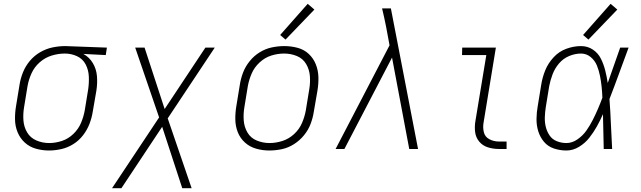

<svg xmlns="http://www.w3.org/2000/svg" viewBox="-20 -779 3352 1004"><path d="M236 8Q268 8 301 0.5Q334 -7 363.5 -25.5Q393 -44 414.5 -72Q436 -100 448 -131.5Q460 -163 465 -195L484 -305Q490 -343 487 -380.5Q484 -418 465.5 -449Q447 -480 416 -497L533 -491L539 -530L322 -538H321Q288 -538 254.5 -531Q221 -524 190 -506Q159 -488 136 -460.5Q113 -433 100 -400.5Q87 -368 82 -335L64 -225Q58 -190 58.5 -154.5Q59 -119 72 -87.5Q85 -56 109.5 -33.5Q134 -11 167.5 -1.5Q201 8 236 8ZM237 -31Q202 -31 170.5 -44.5Q139 -58 122 -86.5Q105 -115 102.5 -149.5Q100 -184 106 -219L124 -329Q130 -363 145 -396Q160 -429 188 -453.5Q216 -478 250.5 -488.5Q285 -499 319 -499Q353 -499 383 -485Q413 -471 428 -442Q443 -413 444.5 -379Q446 -345 441 -311L423 -201Q417 -168 403.5 -136Q390 -104 363.5 -78.5Q337 -53 303.5 -42Q270 -31 237 -31Z M566 205H615L828 -116L933 205H982L857 -160L1103 -530H1054L841 -209L736 -530H687L812 -165Z M1388 8Q1421 8 1454 1Q1487 -6 1517 -25Q1547 -44 1569.5 -71.5Q1592 -99 1604 -130.5Q1616 -162 1621 -195L1640 -305Q1646 -341 1645 -376Q1644 -411 1631.5 -442.5Q1619 -474 1594.5 -497Q1570 -520 1536 -529Q1502 -538 1467 -538Q1434 -538 1401 -531Q1368 -524 1338 -505.5Q1308 -487 1285.5 -459Q1263 -431 1251 -399.5Q1239 -368 1234 -335L1216 -225Q1210 -190 1210.5 -154.5Q1211 -119 1223.5 -87.5Q1236 -56 1261 -33.5Q1286 -11 1319.5 -1.5Q1353 8 1388 8ZM1389 -31Q1355 -31 1323 -44Q1291 -57 1274 -86Q1257 -115 1254.5 -149.5Q1252 -184 1258 -219L1276 -329Q1282 -362 1296 -394.5Q1310 -427 1337.5 -452.5Q1365 -478 1398.5 -488.5Q1432 -499 1466 -499Q1501 -499 1532.5 -486Q1564 -473 1581 -444Q1598 -415 1600.5 -380.5Q1603 -346 1597 -311L1579 -201Q1573 -168 1559 -135.5Q1545 -103 1518 -78Q1491 -53 1457 -42Q1423 -31 1389 -31ZM1473 -572 1624 -729 1589 -759 1445 -596Z M1735 0H1781L2030 -478L2120 0H2166L2024 -735H1978Q1984 -711 1989 -687Q1994 -663 1999 -639L2017 -542Z M2588 0H2629V-39H2588Q2562 -39 2539 -51Q2516 -63 2510 -88Q2504 -113 2509 -140L2573 -530H2397L2396 -491H2523L2466 -146Q2461 -117 2464.5 -88.5Q2468 -60 2486 -38.5Q2504 -17 2531.5 -8.5Q2559 0 2588 0Z M2942 8Q2976 8 3007.5 -11Q3039 -30 3061.5 -58.5Q3084 -87 3101.5 -118.5Q3119 -150 3133 -182Q3134 -136 3135 -91Q3136 -46 3137 0H3181Q3177 -65 3174.5 -130.5Q3172 -196 3167 -261Q3193 -328 3217.5 -395.5Q3242 -463 3267 -530H3223Q3207 -484 3190.5 -437.5Q3174 -391 3158 -345Q3153 -378 3145 -410Q3137 -442 3122.5 -471.5Q3108 -501 3080.5 -519.5Q3053 -538 3018 -538Q2980 -538 2941.5 -524Q2903 -510 2874.5 -479Q2846 -448 2831 -411Q2816 -374 2810 -335L2792 -225Q2786 -192 2785.5 -158Q2785 -124 2794.5 -93Q2804 -62 2824.5 -37.5Q2845 -13 2876.5 -2.5Q2908 8 2942 8ZM2942 -31Q2916 -31 2892 -40.5Q2868 -50 2854 -70.5Q2840 -91 2834 -115.5Q2828 -140 2829 -166.5Q2830 -193 2834 -219L2852 -329Q2858 -360 2869.5 -390.5Q2881 -421 2903 -447Q2925 -473 2956 -486Q2987 -499 3018 -499Q3047 -499 3069 -480.5Q3091 -462 3101.5 -436Q3112 -410 3117.5 -382Q3123 -354 3126 -325.5Q3129 -297 3130 -268Q3119 -238 3106.5 -209Q3094 -180 3079.5 -151.5Q3065 -123 3046.5 -96.5Q3028 -70 3000 -50.5Q2972 -31 2942 -31ZM3057 -572 3208 -729 3173 -759 3029 -596Z"/></svg>

Font: Iosevka Sparkle Extralight
Style: Italic
Weight: 200
Italic angle: -9°
Designer: Belleve Invis
Foundry: Belleve Invis
Version: Version 4.5.0; ttfautohint (v1.8.3)